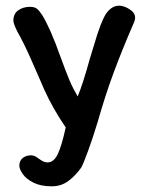

<svg xmlns="http://www.w3.org/2000/svg" viewBox="-20 -451 509 675"><path d="M48 131Q48 114 60 104.5Q72 95 89 95Q99 95 108 101Q117 107 118 108Q125 113 132 116.5Q139 120 147 120Q169 120 183 91Q197 62 211 -3Q166 -69 136 -135L113 -188Q108 -200 85.5 -250.5Q63 -301 41 -340Q27 -368 27 -378Q27 -403 44.5 -415Q62 -427 85 -427Q101 -427 109.5 -420.5Q118 -414 129 -397Q158 -349 192 -253Q212 -198 224 -169.5Q236 -141 253 -112Q270 -151 296 -245Q312 -299 322.5 -331.5Q333 -364 346 -391Q355 -409 368.5 -420Q382 -431 399 -431Q416 -431 435.5 -418.5Q455 -406 455 -389Q455 -379 448 -365Q409 -275 379.5 -195.5Q350 -116 323 -21Q307 32 289.5 80Q272 128 265 139Q245 167 220 185.5Q195 204 162 204Q124 204 98.5 191.5Q73 179 60.5 161.5Q48 144 48 131Z"/></svg>

Font: Itim
Style: Regular
Weight: 400
Designer: Suppakit Chalermlarp
Version: Version 1.002g